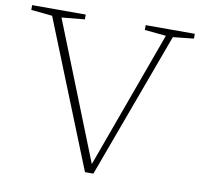

<svg xmlns="http://www.w3.org/2000/svg" viewBox="-78 -781 908 866"><g transform="rotate(10 376.0 -348.0)"><path d="M97.5 -666.5 0.5 -676V-698H246V-676L140.5 -666L395.5 -25H385L618.5 -666.5L520.5 -676V-698H745.5V-676L650.5 -666L404.5 2.5H366Z"/></g></svg>

Font: Newsreader 9pt ExtraLight
Style: Regular
Weight: 250
Designer: Hugues Gentile
Foundry: Production Type
Version: Version 1.003